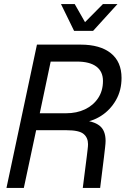

<svg xmlns="http://www.w3.org/2000/svg" viewBox="-20 -931 640 951"><path d="M12 0 163 -710H379Q476 -710 529 -667.5Q582 -625 582 -545Q582 -483 554 -434.5Q526 -386 480.5 -357Q435 -328 383 -324L381 -336Q443 -332 473 -308.5Q503 -285 503 -233Q503 -222 500.5 -200.5Q498 -179 495 -153L476 0H390L410 -157Q412 -175 414 -191Q416 -207 416 -217Q416 -249 394 -267.5Q372 -286 310 -286H159L98 0ZM177 -370H307Q360 -370 401 -389.5Q442 -409 466 -445Q490 -481 490 -530Q490 -577 457 -601.5Q424 -626 361 -626H231ZM562 -911 441 -778H347L282 -911H350L407 -811H391L490 -911Z"/></svg>

Font: Geist Mono
Style: Italic
Weight: 400
Italic angle: -12°
Monospace: yes
Designer: Basement.studio, Andrés Briganti, Mateo Zaragoza
Foundry: Basement.studio, Vercel, Andrés Briganti, Guido Ferreyra, Mateo Zaragoza
Version: Version 1.500